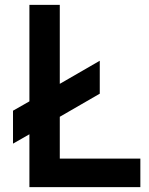

<svg xmlns="http://www.w3.org/2000/svg" viewBox="-20 -770 613 790"><path d="M557.5 -117.5V0H101V-217.5L33.5 -179V-314.5L101 -353V-750H226V-425L390.5 -520V-384.5L226 -289.5V-117.5Z"/></svg>

Font: Russisch Sans
Style: Bold
Weight: 700
Designer: Michael Sharanda (font) & Cristiano Sobral (main changes)
Foundry: Michael Sharanda
Version: Version 2.00;September 8, 2020;FontCreator 13.0.0.2681 64-bi